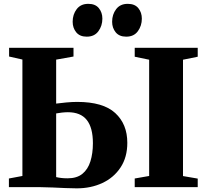

<svg xmlns="http://www.w3.org/2000/svg" viewBox="-20 -998 1102 1024"><path d="M389.5 6.5Q360 6.5 328.2 5Q296.5 3.5 262.2 2Q228 0.5 189.5 0H27.5V-46L99.5 -59.5V-680.5L28.5 -696.5V-743H372V-696.5L279.5 -680V-445.5Q300.5 -448.5 332.8 -451.5Q365 -454.5 391.5 -454.5Q530 -454.5 594.5 -395.2Q659 -336 659 -236.5Q659 -159.5 623 -105Q587 -50.5 526 -22Q465 6.5 389.5 6.5ZM340.5 -47Q390 -47 419.5 -71Q449 -95 462.2 -137.5Q475.5 -180 475.5 -234Q475.5 -317 442.8 -358.2Q410 -399.5 342 -399.5Q328 -399.5 309.5 -397.5Q291 -395.5 279.5 -393V-53.5Q292 -50.5 306.8 -48.8Q321.5 -47 340.5 -47ZM775.5 -59.5V-679.5L698.5 -695.5V-743H1034.5V-695.5L956 -679.5V-59L1034.5 -45.5V0H698.5V-46ZM442 -802.5Q405.5 -802.5 386.5 -825.8Q367.5 -849 367.5 -882Q367.5 -921 389 -949.2Q410.5 -977.5 450.5 -977.5H451.5Q488.5 -977.5 507.2 -954.5Q526 -931.5 526 -898.5Q526 -860.5 504.8 -831.5Q483.5 -802.5 443 -802.5ZM652.5 -802.5Q616 -802.5 597 -825.8Q578 -849 578 -882Q578 -921 599.5 -949.2Q621 -977.5 661 -977.5H662Q699 -977.5 717.8 -954.5Q736.5 -931.5 736.5 -898.5Q736.5 -860.5 715.2 -831.5Q694 -802.5 653.5 -802.5Z"/></svg>

Font: Merriweather 72pt Black
Style: Regular
Weight: 900
Version: Version 2.100